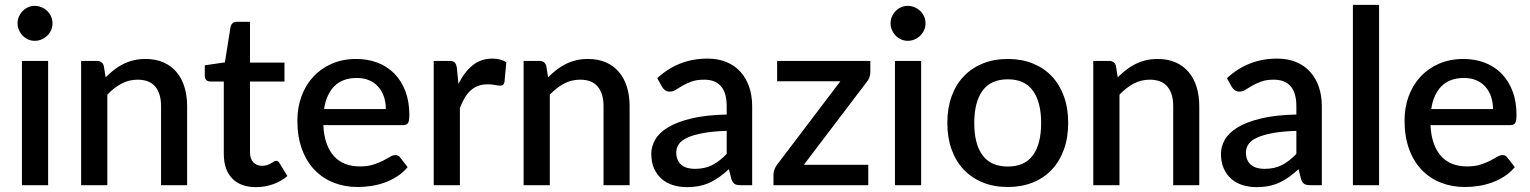

<svg xmlns="http://www.w3.org/2000/svg" viewBox="-20 -760 6278 788"><path d="M177.5 -510V0H70V-510ZM195.5 -664Q195.5 -649.5 189.8 -636.5Q184 -623.5 174 -613.8Q164 -604 150.8 -598.2Q137.5 -592.5 122.5 -592.5Q108 -592.5 95.2 -598.2Q82.5 -604 73 -613.8Q63.5 -623.5 57.8 -636.5Q52 -649.5 52 -664Q52 -679 57.8 -692Q63.5 -705 73 -714.8Q82.5 -724.5 95.2 -730.2Q108 -736 122.5 -736Q137.5 -736 150.8 -730.2Q164 -724.5 174 -714.8Q184 -705 189.8 -692Q195.5 -679 195.5 -664Z M413.5 -442.5Q430 -459.5 447.8 -473.2Q465.5 -487 485.5 -497Q505.5 -507 528 -512.5Q550.5 -518 577 -518Q619 -518 650.8 -504Q682.5 -490 704.2 -464.5Q726 -439 737 -403.2Q748 -367.5 748 -324.5V0H641V-324.5Q641 -376 617.2 -404.5Q593.5 -433 545 -433Q509 -433 478.2 -416.5Q447.5 -400 420.5 -371.5V0H313V-510H378Q400 -510 406 -489.5Z M1030.5 8Q967 8 932.8 -27.8Q898.5 -63.5 898.5 -128.5V-425.5H842.5Q833.5 -425.5 827 -431.2Q820.5 -437 820.5 -448.5V-492L903 -504L926.5 -651.5Q929 -660 935 -665.2Q941 -670.5 951 -670.5H1006V-503H1147.5V-425.5H1006V-136Q1006 -108.5 1019.5 -94Q1033 -79.5 1055.5 -79.5Q1068 -79.5 1077 -82.8Q1086 -86 1092.5 -89.8Q1099 -93.5 1103.8 -96.8Q1108.5 -100 1113 -100Q1122 -100 1127.5 -90L1159.5 -37.5Q1134.5 -15.5 1100.5 -3.8Q1066.5 8 1030.5 8Z M1563.5 -312.5Q1563.5 -339.5 1555.8 -362.8Q1548 -386 1533 -403.2Q1518 -420.5 1495.8 -430.2Q1473.5 -440 1444.5 -440Q1386 -440 1352.5 -406.5Q1319 -373 1310 -312.5ZM1307 -246.5Q1309 -203 1320.5 -171.2Q1332 -139.5 1351.2 -118.5Q1370.5 -97.5 1397.2 -87.2Q1424 -77 1457 -77Q1488.5 -77 1511.5 -84.2Q1534.5 -91.5 1551.5 -100.2Q1568.5 -109 1580.5 -116.2Q1592.5 -123.5 1602.5 -123.5Q1615.5 -123.5 1622.5 -113.5L1653 -74Q1634 -51.5 1610 -36Q1586 -20.5 1559 -10.8Q1532 -1 1503.5 3.2Q1475 7.5 1448 7.5Q1395 7.5 1349.8 -10.2Q1304.5 -28 1271.2 -62.5Q1238 -97 1219.2 -148Q1200.5 -199 1200.5 -265.5Q1200.5 -318.5 1217.2 -364.5Q1234 -410.5 1265.2 -444.5Q1296.5 -478.5 1341.2 -498.2Q1386 -518 1442.5 -518Q1489.5 -518 1529.5 -502.8Q1569.5 -487.5 1598.5 -458Q1627.5 -428.5 1643.8 -385.8Q1660 -343 1660 -288.5Q1660 -263.5 1654.5 -255Q1649 -246.5 1634.5 -246.5Z M1861.5 -415.5Q1885.5 -464 1919.5 -491.8Q1953.5 -519.5 2001 -519.5Q2017.5 -519.5 2032 -515.8Q2046.5 -512 2058 -504.5L2050.5 -423.5Q2048.5 -415 2044.2 -411.8Q2040 -408.5 2033 -408.5Q2025.5 -408.5 2011.5 -411.2Q1997.5 -414 1982 -414Q1959.5 -414 1942.2 -407.5Q1925 -401 1911.2 -388.5Q1897.5 -376 1887 -358Q1876.5 -340 1867.5 -317V0H1760V-510H1822.5Q1839.5 -510 1846 -503.8Q1852.5 -497.5 1855 -482Z M2229.5 -442.5Q2246 -459.5 2263.8 -473.2Q2281.5 -487 2301.5 -497Q2321.5 -507 2344 -512.5Q2366.5 -518 2393 -518Q2435 -518 2466.8 -504Q2498.5 -490 2520.2 -464.5Q2542 -439 2553 -403.2Q2564 -367.5 2564 -324.5V0H2457V-324.5Q2457 -376 2433.2 -404.5Q2409.5 -433 2361 -433Q2325 -433 2294.2 -416.5Q2263.5 -400 2236.5 -371.5V0H2129V-510H2194Q2216 -510 2222 -489.5Z M2962.5 -223Q2905 -221 2865.5 -213.8Q2826 -206.5 2801.5 -195.2Q2777 -184 2766.2 -168.5Q2755.5 -153 2755.5 -134.5Q2755.5 -116.5 2761.2 -103.8Q2767 -91 2777.2 -82.8Q2787.5 -74.5 2801.2 -70.8Q2815 -67 2831.5 -67Q2873.5 -67 2903.8 -82.8Q2934 -98.5 2962.5 -128.5ZM2677.5 -439Q2764 -519.5 2883.5 -519.5Q2927.5 -519.5 2961.8 -505.2Q2996 -491 3019.2 -465Q3042.5 -439 3054.8 -403.2Q3067 -367.5 3067 -324V0H3019Q3003.5 0 2995.5 -4.8Q2987.5 -9.5 2982 -24L2971.5 -65.5Q2952 -48 2933 -34.2Q2914 -20.5 2893.8 -11Q2873.5 -1.5 2850.2 3.2Q2827 8 2799 8Q2768 8 2741.2 -0.5Q2714.5 -9 2695 -26.2Q2675.5 -43.5 2664.2 -69Q2653 -94.5 2653 -129Q2653 -158.5 2668.8 -186.5Q2684.5 -214.5 2720.8 -236.8Q2757 -259 2816.2 -273.5Q2875.5 -288 2962.5 -290V-324Q2962.5 -379 2939 -406Q2915.5 -433 2870 -433Q2839 -433 2818 -425.2Q2797 -417.5 2781.5 -408.5Q2766 -399.5 2754 -391.8Q2742 -384 2728.5 -384Q2717.5 -384 2709.8 -389.8Q2702 -395.5 2697 -404Z M3552 -465Q3552 -453.5 3548.2 -442.5Q3544.5 -431.5 3537.5 -424L3279 -83.5H3543.5V0H3154.5V-45Q3154.5 -52.5 3158 -63Q3161.5 -73.5 3168.5 -83L3429 -426.5H3169.5V-510H3552Z M3760.5 -510V0H3653V-510ZM3778.5 -664Q3778.5 -649.5 3772.8 -636.5Q3767 -623.5 3757 -613.8Q3747 -604 3733.8 -598.2Q3720.5 -592.5 3705.5 -592.5Q3691 -592.5 3678.2 -598.2Q3665.5 -604 3656 -613.8Q3646.5 -623.5 3640.8 -636.5Q3635 -649.5 3635 -664Q3635 -679 3640.8 -692Q3646.5 -705 3656 -714.8Q3665.5 -724.5 3678.2 -730.2Q3691 -736 3705.5 -736Q3720.5 -736 3733.8 -730.2Q3747 -724.5 3757 -714.8Q3767 -705 3772.8 -692Q3778.5 -679 3778.5 -664Z M4116.5 -518Q4173 -518 4218.8 -499.5Q4264.5 -481 4296.8 -447Q4329 -413 4346.5 -364.5Q4364 -316 4364 -255.5Q4364 -195 4346.5 -146.5Q4329 -98 4296.8 -63.8Q4264.5 -29.5 4218.8 -11Q4173 7.5 4116.5 7.5Q4059.5 7.5 4013.8 -11Q3968 -29.5 3935.5 -63.8Q3903 -98 3885.5 -146.5Q3868 -195 3868 -255.5Q3868 -316 3885.5 -364.5Q3903 -413 3935.5 -447Q3968 -481 4013.8 -499.5Q4059.5 -518 4116.5 -518ZM4116.5 -76.5Q4185.5 -76.5 4219.2 -122.8Q4253 -169 4253 -255Q4253 -341 4219.2 -387.8Q4185.5 -434.5 4116.5 -434.5Q4046.5 -434.5 4012.5 -387.8Q3978.5 -341 3978.5 -255Q3978.5 -169 4012.5 -122.8Q4046.5 -76.5 4116.5 -76.5Z M4567.5 -442.5Q4584 -459.5 4601.8 -473.2Q4619.5 -487 4639.5 -497Q4659.5 -507 4682 -512.5Q4704.5 -518 4731 -518Q4773 -518 4804.8 -504Q4836.5 -490 4858.2 -464.5Q4880 -439 4891 -403.2Q4902 -367.5 4902 -324.5V0H4795V-324.5Q4795 -376 4771.2 -404.5Q4747.5 -433 4699 -433Q4663 -433 4632.2 -416.5Q4601.5 -400 4574.5 -371.5V0H4467V-510H4532Q4554 -510 4560 -489.5Z M5300.5 -223Q5243 -221 5203.5 -213.8Q5164 -206.5 5139.5 -195.2Q5115 -184 5104.2 -168.5Q5093.5 -153 5093.5 -134.5Q5093.5 -116.5 5099.2 -103.8Q5105 -91 5115.2 -82.8Q5125.5 -74.5 5139.2 -70.8Q5153 -67 5169.5 -67Q5211.5 -67 5241.8 -82.8Q5272 -98.5 5300.5 -128.5ZM5015.5 -439Q5102 -519.5 5221.5 -519.5Q5265.5 -519.5 5299.8 -505.2Q5334 -491 5357.2 -465Q5380.5 -439 5392.8 -403.2Q5405 -367.5 5405 -324V0H5357Q5341.5 0 5333.5 -4.8Q5325.5 -9.5 5320 -24L5309.5 -65.5Q5290 -48 5271 -34.2Q5252 -20.5 5231.8 -11Q5211.5 -1.5 5188.2 3.2Q5165 8 5137 8Q5106 8 5079.2 -0.5Q5052.5 -9 5033 -26.2Q5013.5 -43.5 5002.2 -69Q4991 -94.5 4991 -129Q4991 -158.5 5006.8 -186.5Q5022.5 -214.5 5058.8 -236.8Q5095 -259 5154.2 -273.5Q5213.5 -288 5300.5 -290V-324Q5300.5 -379 5277 -406Q5253.5 -433 5208 -433Q5177 -433 5156 -425.2Q5135 -417.5 5119.5 -408.5Q5104 -399.5 5092 -391.8Q5080 -384 5066.5 -384Q5055.5 -384 5047.8 -389.8Q5040 -395.5 5035 -404Z M5640 -740V0H5532.5V-740Z M6107.5 -312.5Q6107.5 -339.5 6099.8 -362.8Q6092 -386 6077 -403.2Q6062 -420.5 6039.8 -430.2Q6017.5 -440 5988.5 -440Q5930 -440 5896.5 -406.5Q5863 -373 5854 -312.5ZM5851 -246.5Q5853 -203 5864.5 -171.2Q5876 -139.5 5895.2 -118.5Q5914.5 -97.5 5941.2 -87.2Q5968 -77 6001 -77Q6032.5 -77 6055.5 -84.2Q6078.5 -91.5 6095.5 -100.2Q6112.5 -109 6124.5 -116.2Q6136.5 -123.5 6146.5 -123.5Q6159.5 -123.5 6166.5 -113.5L6197 -74Q6178 -51.5 6154 -36Q6130 -20.5 6103 -10.8Q6076 -1 6047.5 3.2Q6019 7.5 5992 7.5Q5939 7.5 5893.8 -10.2Q5848.5 -28 5815.2 -62.5Q5782 -97 5763.2 -148Q5744.5 -199 5744.5 -265.5Q5744.5 -318.5 5761.2 -364.5Q5778 -410.5 5809.2 -444.5Q5840.5 -478.5 5885.2 -498.2Q5930 -518 5986.5 -518Q6033.5 -518 6073.5 -502.8Q6113.5 -487.5 6142.5 -458Q6171.5 -428.5 6187.8 -385.8Q6204 -343 6204 -288.5Q6204 -263.5 6198.5 -255Q6193 -246.5 6178.5 -246.5Z"/></svg>

Font: Lato 2
Style: Regular
Weight: 600
Designer: Lukasz Dziedzic with Adam Twardoch and Botio Nikoltchev
Foundry: tyPoland Lukasz Dziedzic
Version: Version 2.015; 2015-08-06; http://www.latofonts.com/